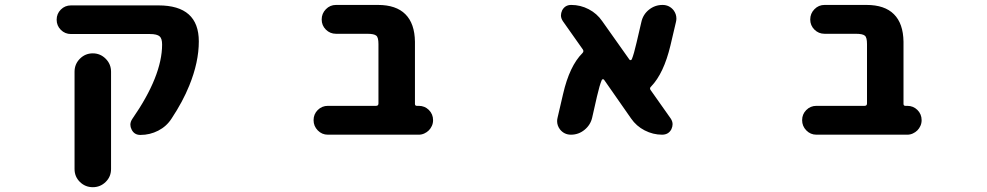

<svg xmlns="http://www.w3.org/2000/svg" viewBox="-20 -569 4040 786"><path d="M285.2 123V-275.4Q285.2 -306.6 307.1 -328.6Q329.1 -350.6 359.9 -350.6Q390.6 -350.6 412.6 -328.6Q434.6 -306.6 434.6 -275.4V123Q434.6 154.3 412.6 175.8Q390.6 197.3 359.9 197.3Q329.1 197.3 307.1 175.8Q285.2 154.3 285.2 123ZM554.7 -16.6Q529.3 -16.6 518.6 -39.1Q513.7 -48.8 513.7 -58.6Q513.7 -70.3 521.5 -82Q643.6 -257.8 643.6 -386.7Q643.6 -411.1 633.8 -419.9Q623 -429.7 593.8 -429.7H270.5Q246.1 -429.7 229 -446.8Q211.9 -463.9 211.9 -488.3Q211.9 -512.7 229 -529.8Q246.1 -546.9 270.5 -546.9H628.9Q793.9 -546.9 793.9 -399.4Q793.9 -314.5 754.9 -218.8Q728.5 -153.3 682.6 -84Q662.1 -51.8 627.9 -34.2Q593.8 -16.6 554.7 -16.6Z M1322.3 -17.6Q1297.9 -17.6 1280.8 -35.2Q1263.7 -52.7 1263.7 -77.1Q1263.7 -101.6 1280.8 -118.7Q1297.9 -135.7 1322.3 -135.7H1519.5Q1529.3 -135.7 1529.3 -145.5V-388.7Q1529.3 -416 1520.5 -422.9Q1511.7 -430.7 1483.4 -430.7H1355.5Q1331.1 -430.7 1314 -447.8Q1296.9 -464.8 1296.9 -489.3Q1296.9 -513.7 1314 -531.2Q1331.1 -548.8 1355.5 -548.8H1527.3Q1601.6 -548.8 1639.6 -510.7Q1677.7 -472.7 1678.7 -398.4V-143.6Q1678.7 -135.7 1686.5 -135.7H1694.3Q1718.8 -135.7 1735.8 -118.7Q1752.9 -101.6 1752.9 -77.1Q1752.9 -64.5 1748 -53.7Q1743.2 -43 1735.4 -35.2Q1727.5 -27.3 1716.8 -22.5Q1706.1 -17.6 1694.3 -17.6Z M2690.4 -17.6Q2653.3 -17.6 2619.1 -35.2Q2585 -52.7 2563.5 -84L2453.1 -242.2Q2451.2 -245.1 2447.8 -244.6Q2444.3 -244.1 2443.4 -241.2Q2434.6 -220.7 2423.8 -173.8L2404.3 -87.9Q2397.5 -57.6 2373 -37.6Q2348.6 -17.6 2317.4 -17.6Q2290 -17.6 2272.5 -39.1Q2260.7 -54.7 2260.7 -73.2Q2260.7 -80.1 2262.7 -87.9L2285.2 -184.6Q2311.5 -298.8 2364.3 -351.6Q2371.1 -358.4 2366.2 -366.2L2284.2 -482.4Q2276.4 -494.1 2276.4 -505.9Q2276.4 -515.6 2281.2 -526.4Q2293 -548.8 2318.4 -548.8Q2356.4 -548.8 2390.1 -531.2Q2423.8 -513.7 2445.3 -482.4L2556.6 -325.2Q2558.6 -322.3 2561.5 -322.8Q2564.5 -323.2 2566.4 -326.2Q2575.2 -347.7 2585.9 -394.5L2605.5 -478.5Q2612.3 -509.8 2636.7 -529.3Q2661.1 -548.8 2692.4 -548.8Q2719.7 -548.8 2737.3 -527.3Q2749 -511.7 2749 -493.2Q2749 -486.3 2747.1 -478.5L2724.6 -382.8Q2697.3 -268.6 2645.5 -214.8Q2637.7 -208 2643.6 -200.2L2725.6 -84Q2733.4 -72.3 2733.4 -60.5Q2733.4 -50.8 2728.5 -40Q2716.8 -17.6 2690.4 -17.6Z M3322.3 -17.6Q3297.9 -17.6 3280.8 -35.2Q3263.7 -52.7 3263.7 -77.1Q3263.7 -101.6 3280.8 -118.7Q3297.9 -135.7 3322.3 -135.7H3519.5Q3529.3 -135.7 3529.3 -145.5V-388.7Q3529.3 -416 3520.5 -422.9Q3511.7 -430.7 3483.4 -430.7H3355.5Q3331.1 -430.7 3314 -447.8Q3296.9 -464.8 3296.9 -489.3Q3296.9 -513.7 3314 -531.2Q3331.1 -548.8 3355.5 -548.8H3527.3Q3601.6 -548.8 3639.6 -510.7Q3677.7 -472.7 3678.7 -398.4V-143.6Q3678.7 -135.7 3686.5 -135.7H3694.3Q3718.8 -135.7 3735.8 -118.7Q3752.9 -101.6 3752.9 -77.1Q3752.9 -64.5 3748 -53.7Q3743.2 -43 3735.4 -35.2Q3727.5 -27.3 3716.8 -22.5Q3706.1 -17.6 3694.3 -17.6Z"/></svg>

Font: Rounded-X Mgen+ 1mn bold
Style: Bold
Weight: 700
Designer: [Source Han Sans]
Ryoko NISHIZUKA  (kana & ideographs); Paul D. Hunt (Latin, Greek & Cyrillic); Wenlong ZHANG  (bopomofo
Version: Version 1.059.20150602